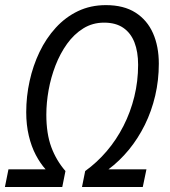

<svg xmlns="http://www.w3.org/2000/svg" viewBox="-43 -745 679 765"><path d="M-23.4 0 -9.3 -70.3H138.7Q117.2 -94.2 99.6 -127.7Q82 -161.1 71.8 -204.1Q61.5 -247.1 61.5 -298.3Q61.5 -360.8 75 -422.1Q88.4 -483.4 114.5 -537.8Q140.6 -592.3 179.2 -634.5Q217.8 -676.8 267.8 -700.7Q317.9 -724.6 378.9 -724.6Q450.2 -724.6 496.8 -694.8Q543.5 -665 566.7 -612.5Q589.8 -560.1 589.8 -491.2Q589.8 -425.3 575.4 -363.8Q561 -302.2 534.2 -247.8Q507.3 -193.4 470.5 -148.4Q433.6 -103.5 389.2 -70.3H540.5L525.9 0H283.7L296.4 -63.5Q343.3 -97.2 382.1 -142.6Q420.9 -188 449 -243.2Q477.1 -298.3 492.2 -359.9Q507.3 -421.4 507.3 -486.8Q507.3 -538.6 492.7 -576.2Q478 -613.8 448 -634.3Q418 -654.8 371.6 -654.8Q325.7 -654.8 288.8 -631.8Q252 -608.9 224.4 -570.6Q196.8 -532.2 178.2 -484.4Q159.7 -436.5 150.6 -385.7Q141.6 -335 141.6 -288.1Q141.6 -212.4 161.4 -158.9Q181.2 -105.5 217.8 -63.5L205.1 0Z"/></svg>

Font: Open Sans SemiCondensed
Style: Italic
Weight: 400
Width: 4
Italic angle: -12°
Designer: Monotype Design Team
Foundry: Monotype Imaging Inc.
Version: Version 3.000